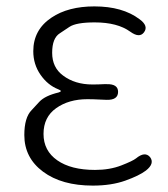

<svg xmlns="http://www.w3.org/2000/svg" viewBox="-20 -567 525 600"><path d="M270 13Q173 13 114.5 -30.5Q56 -74 56 -145Q56 -200 79 -223Q91 -236 103 -249Q121 -268 163 -278Q170 -280 170 -282.5Q170 -285 162 -288Q129 -301 106.5 -333.5Q84 -366 84 -407Q84 -474 141 -512Q193 -547 275 -547Q363 -547 416 -507Q445 -486 430 -466Q416 -447 387 -468Q347 -497 276 -497Q218 -497 197 -483Q182 -473 167 -463Q143 -448 143 -402Q143 -356 177 -331Q214 -303 269 -303Q287 -303 305 -304H313Q349 -305 349 -280Q349 -254 313 -255L289 -256Q271 -257 253 -257Q195 -257 155.5 -229Q116 -201 116 -148.5Q116 -96 159 -66Q202 -36 277 -36Q323 -36 359 -50Q395 -64 405 -72Q433 -95 449 -76Q464 -56 436 -34Q415 -18 371.5 -2.5Q328 13 270 13Z"/></svg>

Font: Resource Han Rounded JP Light
Style: Regular
Weight: 300
Designer: Cyano Hao (round all glyphs); Ryoko NISHIZUKA 西塚涼子 (kana, bopomofo & ideographs); Paul D. Hunt (Latin, Greek & Cyrillic)
Foundry: Cyano Hao
Version: 0.990